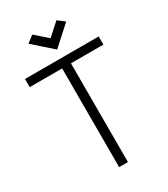

<svg xmlns="http://www.w3.org/2000/svg" viewBox="-244 -1136 1088 1245"><g transform="rotate(-30 300.0 -514.0)"><path d="M267 0V-800H333V0ZM24 -739V-800H576V-739ZM300 -861 158 -987 209 -1026 300 -946 391 -1028 442 -989Z"/></g></svg>

Font: Victor Mono Light
Style: Regular
Weight: 300
Monospace: yes
Designer: Rune Bjørnerås
Version: Version 1.561;gftools[0.9.30]